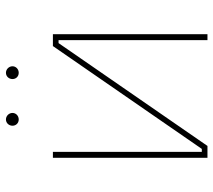

<svg xmlns="http://www.w3.org/2000/svg" viewBox="-56 -662 718 646"><g transform="rotate(-90 303.0 -339.0)"><path d="M224 -635C236 -635 246 -644 246 -656C246 -668 236 -678 224 -678C212 -678 203 -668 203 -656C203 -644 212 -635 224 -635ZM381 -635C393 -635 403 -644 403 -656C403 -668 393 -678 381 -678C369 -678 360 -668 360 -656C360 -644 369 -635 381 -635ZM95 0H135L481 -501H491V0H511V-520H471L125 -19H115V-520H95Z"/></g></svg>

Font: Fixel Text Thin
Style: Regular
Weight: 100
Width: 4
Designer: AlfaBravo + MacPaw
Foundry: Kyrylo Tkachov, Marchela Mozhyna, Serhii Makarenko, Maria Weinstein, Zakhar Kryvoshyya
Version: Version 1.211